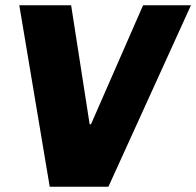

<svg xmlns="http://www.w3.org/2000/svg" viewBox="-20 -706 742 726"><path d="M168 0 53 -686H249L319 -236H324L521 -686H702L390 0Z"/></svg>

Font: Chivo Medium ExtraBold
Style: Italic
Weight: 800
Italic angle: -8.05°
Version: Version 2.002